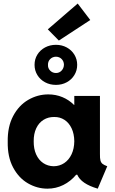

<svg xmlns="http://www.w3.org/2000/svg" viewBox="-20 -1077 660 1104"><path d="M424.3 -72.3H418Q386.2 -34.2 343.8 -13.2Q301.3 7.8 252.9 7.8Q193.8 7.8 140.9 -22.7Q87.9 -53.2 55.4 -114Q22.9 -174.8 24.4 -261.7Q22.9 -347.7 55.4 -409.4Q87.9 -471.2 142.1 -502.7Q196.3 -534.2 257.8 -534.2Q300.8 -534.2 338.6 -518.6Q376.5 -502.9 405.8 -473.6H407.2V-525.4H554.7V-191.4Q554.2 -167 557.6 -154.3Q561 -141.6 569.6 -134.8Q578.1 -127.9 596.7 -121.1L542 7.8Q446.8 -20 424.3 -72.3ZM407.2 -264.6Q406.7 -307.6 391.6 -339.4Q376.5 -371.1 350.6 -387.9Q324.7 -404.8 292 -404.3Q257.3 -404.8 230.2 -387.9Q203.1 -371.1 188.2 -339.1Q173.3 -307.1 173.8 -264.6Q173.3 -221.7 187.7 -189.5Q202.1 -157.2 228.5 -139.4Q254.9 -121.6 289.1 -121.1Q322.8 -121.6 349.4 -139.4Q376 -157.2 391.4 -189.7Q406.7 -222.2 407.2 -264.6ZM178.7 -704.1Q178.7 -736.8 194.8 -762.9Q210.9 -789.1 239 -804.2Q267.1 -819.3 301.8 -819.3Q335.9 -819.3 363.8 -804.2Q391.6 -789.1 407.7 -762.7Q423.8 -736.3 423.8 -704.1Q423.8 -671.9 407.7 -645.5Q391.6 -619.1 363.8 -604Q335.9 -588.9 301.8 -588.9Q267.1 -588.9 239 -604Q210.9 -619.1 194.8 -645.5Q178.7 -671.9 178.7 -704.1ZM347.7 -705.1Q347.2 -724.6 334.5 -737.5Q321.8 -750.5 301.8 -751Q281.7 -750.5 268.6 -737.3Q255.4 -724.1 255.9 -704.1Q254.9 -684.6 268.6 -670.9Q282.2 -657.2 301.8 -657.2Q321.3 -657.2 334.2 -671.1Q347.2 -685.1 347.7 -705.1ZM254.9 -908.2 426.8 -1056.6 499 -961.9 318.4 -843.8Z"/></svg>

Font: Reddit Sans Strawberry ExBold
Style: Regular
Weight: 800
Designer: Stephen Hutchings
Foundry: Reddit
Version: Version 1.013